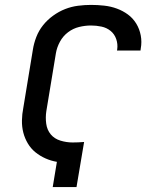

<svg xmlns="http://www.w3.org/2000/svg" viewBox="-20 -763 640 783"><path d="M195 0 212 -103Q188 -107 165.5 -117Q143 -127 124.5 -142Q106 -157 93.5 -178Q81 -199 75 -222.5Q69 -246 69.5 -272Q70 -298 75 -323L114 -560Q118 -586 128 -612Q138 -638 155.5 -660Q173 -682 196.5 -699Q220 -716 245.5 -726Q271 -736 298 -739.5Q325 -743 351 -743Q378 -743 405 -740Q432 -737 456.5 -728Q481 -719 501.5 -704Q522 -689 535.5 -667Q549 -645 554 -618.5Q559 -592 554 -565Q554 -563 553.5 -561Q553 -559 553 -557H457Q457 -558 457.5 -559Q458 -560 458 -562Q461 -583 454 -603.5Q447 -624 431 -637Q415 -650 394 -654.5Q373 -659 351 -659Q327 -659 302.5 -653Q278 -647 257.5 -631.5Q237 -616 224.5 -593Q212 -570 208 -546L169 -310Q165 -284 168.5 -258.5Q172 -233 187 -215Q202 -197 226.5 -189.5Q251 -182 276 -182Q288 -182 299.5 -182.5Q311 -183 323 -184L292 0Z"/></svg>

Font: Iosevka Curly Medium Extended
Style: Italic
Weight: 500
Width: 7
Italic angle: -9°
Monospace: yes
Designer: Belleve Invis
Foundry: Belleve Invis
Version: Version 11.1.0; ttfautohint (v1.8.3)